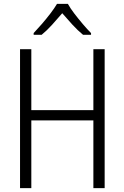

<svg xmlns="http://www.w3.org/2000/svg" viewBox="-20 -967 640 987"><path d="M83 0V-714H141V-401H460V-714H518V0H460V-348H141V0ZM153 -797Q172 -817 195 -843.5Q218 -870 239 -897.5Q260 -925 273 -947H329Q341 -925 362 -897.5Q383 -870 406 -843Q429 -816 448 -797V-788H407Q380 -810 352 -840.5Q324 -871 300 -899Q276 -871 248.5 -840.5Q221 -810 194 -788H153Z"/></svg>

Font: Noto Sans Mono Light
Style: Regular
Weight: 300
Designer: Monotype Design Team
Foundry: Monotype Imaging Inc.
Version: Version 2.014; ttfautohint (v1.8.4.7-5d5b)